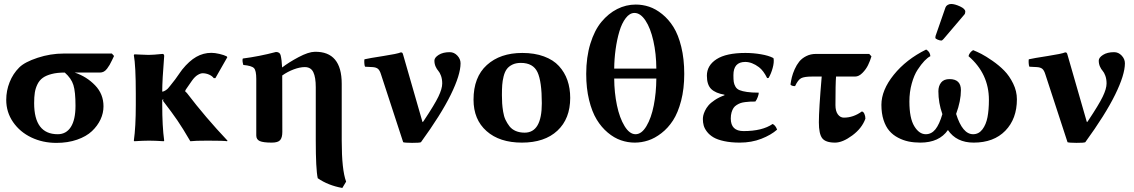

<svg xmlns="http://www.w3.org/2000/svg" viewBox="-20 -704 5674 961"><path d="M480 -340.8C487.1 -340.8 493.7 -342.4 499.5 -345.5C505.4 -348.6 510.9 -353.6 516.1 -360.6C521.3 -367.6 525.5 -373.8 528.6 -379.2C531.7 -384.5 535.6 -392.3 540.5 -402.3L550.8 -423.8L540 -436H298.8C254.9 -436 211.3 -429 168.2 -414.8C125.1 -400.6 94.4 -384.4 76.2 -366.2C55.3 -345.4 39.3 -320.8 28.1 -292.5C16.8 -264.2 11.2 -234.7 11.2 -204.1C11.2 -163.1 22.6 -126.1 45.4 -93C68.2 -60 98.6 -34.3 136.7 -16.1C174.8 2.1 216.6 11.2 262.2 11.2C300.3 11.2 334.8 5.9 365.7 -4.9C396.6 -15.6 421.5 -29.9 440.2 -47.6C458.9 -65.3 473.2 -84.9 483.2 -106.2C493.1 -127.5 498 -149.4 498 -171.9C498 -212.9 484 -248 455.8 -277.1C427.7 -306.2 393.7 -327.5 354 -340.8ZM269 -32.2C190.3 -32.2 150.9 -84.1 150.9 -188C150.9 -208.5 152 -226.1 154.3 -240.7C156.6 -255.4 161.1 -269.4 167.7 -282.7C174.4 -296.1 183.3 -306.7 194.6 -314.7C205.8 -322.7 220.5 -329 238.8 -333.7C257 -338.5 278.8 -340.8 304.2 -340.8C326 -321.6 340.4 -300.8 347.4 -278.3C354.4 -255.9 357.9 -221.4 357.9 -174.8C357.9 -128.3 350.2 -92.9 334.7 -68.6C319.3 -44.4 297.4 -32.2 269 -32.2Z M916 -237.8C914.7 -239.4 913.4 -240.8 912.1 -241.9C910.8 -243.1 909.8 -243.8 909.2 -244.1C908.5 -244.5 908 -245 907.7 -245.6C907.4 -246.3 907.2 -247.1 907.2 -248C907.2 -250.7 908.5 -253.7 911.1 -257.3L940.9 -300.3C950.4 -313.6 959.9 -323.2 969.5 -328.9C979.1 -334.6 987.3 -337.4 994.1 -337.4C1005.2 -337.4 1016 -335.1 1026.4 -330.6C1036.8 -326 1044.6 -320.1 1049.8 -313H1058.1L1117.7 -417.5L1114.7 -421.9C1106 -426.4 1093.9 -430.5 1078.6 -434.1C1063.3 -437.7 1049.8 -439.5 1038.1 -439.5C1011.1 -439.5 985.8 -432.8 962.4 -419.4C939 -406.1 915.5 -384.9 892.1 -356L881.8 -341.8L856.9 -306.6C846.8 -293.3 838.5 -282.7 832 -274.9C827.1 -268.7 823.3 -264.2 820.6 -261.2C817.8 -258.3 813.7 -255 808.3 -251.5C803 -247.9 797.5 -245.8 792 -245.1V-246.1C792 -283.2 795.2 -342.4 801.8 -423.8C801.8 -430.7 798.8 -434.1 793 -434.1C761.4 -430.8 738.3 -429.2 723.6 -429.2C713.5 -429.2 700.1 -429.7 683.3 -430.7C666.6 -431.6 656.4 -432.1 652.8 -432.1L649.9 -428.2C656.4 -392.4 659.7 -328 659.7 -234.9V-180.2C659.7 -105.3 656.4 -45.2 649.9 0L651.9 2.9C681.8 1 706.4 0 725.6 0C745.4 0 770.2 1 799.8 2.9L801.8 0C795.2 -47.5 792 -107.6 792 -180.2V-205.1H797.4C799.6 -204.8 800.1 -204.3 798.8 -203.6C795.6 -201.7 794.6 -200.2 795.9 -199.2C826.2 -159.8 850.2 -127.2 867.9 -101.3C885.7 -75.4 907.2 -40.7 932.6 2.9C947.9 1 976.7 0 1019 0C1075.4 0 1107.9 1 1116.7 2.9L1118.7 0C1045.1 -77.8 977.5 -157.1 916 -237.8Z M1393.1 -43.5 1392.6 -321.3V-326.2C1410.5 -338.9 1429.6 -349 1450 -356.7C1470.3 -364.3 1488.8 -368.2 1505.4 -368.2C1525.9 -368.2 1540.2 -359.6 1548.3 -342.5C1556.5 -325.4 1560.5 -300.3 1560.5 -267.1V0C1560.5 95.1 1563.8 157.7 1570.3 188C1605.1 212.1 1646.2 228.4 1693.4 236.8L1712.4 205.1C1697.8 166.3 1690.4 98 1690.4 0V-284.2C1690.4 -338.5 1679.2 -379.1 1656.7 -405.8C1634.3 -432.5 1600.6 -445.5 1555.7 -444.8C1534.5 -444.5 1507.4 -435.5 1474.4 -418C1441.3 -400.4 1413.9 -383.1 1392.1 -366.2C1390.8 -392.3 1388.3 -412.4 1384.8 -426.8C1382.2 -438.2 1374.3 -443.8 1361.3 -443.8C1304.7 -428.9 1249.3 -418 1195.3 -411.1C1192.7 -404.6 1193.5 -393.9 1197.8 -378.9C1225.7 -376.3 1243.6 -371 1251.2 -363C1258.9 -355.1 1262.7 -337.1 1262.7 -309.1V-25.9C1262.7 -12.5 1268.5 -3.3 1280 2C1291.6 7.2 1311.7 9.8 1340.3 9.8C1361.2 9.8 1375.2 5.5 1382.3 -2.9C1389.5 -11.4 1393.1 -24.9 1393.1 -43.5Z M1887.2 -331.1 1998 7.8C2002.9 9.8 2017.7 10.8 2042.5 11C2067.2 11.1 2082 10.1 2086.9 7.8C2153.6 -84 2203.4 -163.2 2236.1 -229.7C2268.8 -296.3 2285.2 -348.8 2285.2 -387.2C2285.2 -401.5 2279.8 -414.4 2269 -425.8C2258.3 -437.2 2245.6 -442.9 2231 -442.9C2208.2 -442.9 2189.7 -438.3 2175.5 -429.2C2161.4 -420.1 2154.3 -410.6 2154.3 -400.9C2154.3 -389.8 2156.3 -379.8 2160.4 -370.8C2164.5 -361.9 2168.9 -354.7 2173.8 -349.4C2178.7 -344 2183.2 -335.8 2187.3 -324.7C2191.3 -313.6 2193.4 -300.8 2193.4 -286.1C2193.4 -268.6 2186.9 -246.5 2174.1 -220C2161.2 -193.4 2137.4 -154 2102.5 -101.6C2098.6 -95.7 2096.4 -92.8 2095.7 -92.8C2095.1 -92.8 2094.2 -94.6 2093.3 -98.1L1998 -429.2C1996.7 -434.4 1995.3 -437.8 1993.7 -439.5C1992 -441.1 1989.6 -441.9 1986.3 -441.9C1974.9 -437 1945.6 -430.9 1898.2 -423.6C1850.8 -416.3 1819.5 -410.8 1804.2 -407.2C1803.2 -403.6 1803 -397.5 1803.5 -388.7C1804 -379.9 1805.2 -373.7 1807.1 -370.1L1844.2 -368.2C1856.3 -367.5 1865.4 -364.7 1871.6 -359.6C1877.8 -354.6 1883 -345.1 1887.2 -331.1Z M2350.1 -205.1C2350.1 -138.7 2371.8 -86.3 2415.3 -47.9C2458.7 -9.4 2517.7 9.8 2592.3 9.8C2668.1 9.8 2727.4 -10.2 2770 -50C2812.7 -89.9 2834 -144.5 2834 -213.9C2834 -246.1 2829.3 -275.6 2820.1 -302.2C2810.8 -328.9 2796.7 -352.6 2777.8 -373.3C2759 -394 2733.9 -410.1 2702.6 -421.6C2671.4 -433.2 2635.3 -439 2594.2 -439C2520.3 -439 2461.2 -418.8 2416.7 -378.4C2372.3 -338.1 2350.1 -280.3 2350.1 -205.1ZM2586.9 -389.2C2627.9 -389.2 2655.7 -373.7 2670.2 -342.8C2684.7 -311.8 2691.9 -259.9 2691.9 -187C2691.9 -89 2663.2 -40 2606 -40C2589.4 -40 2574.5 -42.8 2561.5 -48.3C2548.5 -53.9 2538 -61.8 2530 -72C2522.1 -82.3 2515.4 -93.2 2510 -104.7C2504.6 -116.3 2500.7 -129.8 2498.3 -145.3C2495.8 -160.7 2494.2 -174.6 2493.4 -187C2492.6 -199.4 2492.2 -213.1 2492.2 -228C2492.2 -247.9 2492.7 -264.7 2493.7 -278.6C2494.6 -292.4 2497 -306.8 2500.7 -321.8C2504.5 -336.8 2509.7 -348.8 2516.4 -357.9C2523 -367 2532.3 -374.5 2544.2 -380.4C2556.1 -386.2 2570.3 -389.2 2586.9 -389.2Z M3265.1 -311C3264.8 -263.2 3260.5 -218.3 3252.2 -176.3C3243.9 -134.3 3231.7 -99.8 3215.6 -72.8C3199.5 -45.7 3181.3 -32.2 3161.1 -32.2C3141 -32.2 3122.6 -45.8 3106 -73C3089.4 -100.2 3076.7 -134.8 3067.9 -177C3059.1 -219.2 3054.5 -263.8 3054.2 -311ZM3155.8 -639.2C3175.6 -639.2 3193.9 -626.5 3210.7 -601.3C3227.5 -576.1 3240.6 -542.2 3250.2 -499.5C3259.8 -456.9 3264.8 -410.6 3265.1 -360.8H3054.2C3054.5 -393.1 3056.9 -425.2 3061.3 -457.3C3065.7 -489.3 3071.9 -519.1 3080.1 -546.6C3088.2 -574.1 3098.9 -596.4 3112.1 -613.5C3125.2 -630.6 3139.8 -639.2 3155.8 -639.2ZM2914.1 -334C2914.1 -286.1 2918.9 -242.6 2928.5 -203.4C2938.1 -164.1 2950.8 -131.6 2966.6 -105.7C2982.3 -79.8 3000.8 -58 3022 -40.3C3043.1 -22.5 3065 -9.8 3087.6 -2C3110.3 5.9 3133.5 9.8 3157.2 9.8C3179.7 9.8 3202 6.2 3224.1 -1C3246.3 -8.1 3268.4 -20.3 3290.5 -37.4C3312.7 -54.4 3332 -75.8 3348.6 -101.3C3365.2 -126.9 3378.7 -159.7 3389.2 -199.7C3399.6 -239.7 3404.8 -284.5 3404.8 -334C3404.8 -384.1 3399.8 -429.4 3389.9 -469.7C3380 -510.1 3366.9 -543.1 3350.8 -568.8C3334.7 -594.6 3315.8 -616.1 3294.2 -633.5C3272.5 -651 3250.8 -663.2 3229 -670.4C3207.2 -677.6 3184.9 -681.2 3162.1 -681.2C3129.6 -681.2 3098.6 -673.7 3069.3 -658.9C3040 -644.1 3013.8 -622.7 2990.5 -594.7C2967.2 -566.7 2948.6 -530.2 2934.8 -485.1C2921 -440 2914.1 -389.6 2914.1 -334Z M3710 -394C3732.4 -394 3755.4 -385.3 3778.8 -367.7C3793.8 -356.3 3807.5 -338.1 3819.8 -313L3827.1 -314C3835.6 -328.6 3842.4 -345.2 3847.4 -363.8C3852.5 -382.3 3854 -398.1 3852.1 -411.1L3849.6 -414.1C3834.6 -421.9 3814.3 -428 3788.6 -432.4C3762.9 -436.8 3737 -439 3710.9 -439C3646.8 -439 3598.6 -428.5 3566.4 -407.7C3534.2 -386.9 3518.1 -359.4 3518.1 -325.2C3518.1 -294.6 3525.4 -272.3 3540 -258.3C3554.7 -244.3 3576.7 -234.9 3606 -230V-227.1C3587.7 -220.5 3571.7 -212.6 3557.9 -203.4C3544 -194.1 3533.4 -185.1 3526.1 -176.5C3518.8 -167.9 3512.9 -158.9 3508.5 -149.4C3504.2 -140 3501.3 -132.1 3500 -125.7C3498.7 -119.4 3498 -113.4 3498 -107.9C3498 -96.5 3499.4 -85.8 3502.2 -75.7C3505 -65.6 3510.5 -55.2 3518.8 -44.4C3527.1 -33.7 3537.8 -24.4 3551 -16.6C3564.2 -8.8 3582 -2.4 3604.5 2.4C3627 7.3 3653 9.8 3682.6 9.8C3722 9.8 3758 3.4 3790.5 -9.3C3823.1 -22 3849.4 -37.3 3869.6 -55.2C3864.1 -69.8 3856.6 -79.3 3847.2 -83.5C3812.7 -59.7 3764.2 -47.9 3701.7 -47.9C3659 -47.9 3637.7 -68.8 3637.7 -110.8C3637.7 -122.2 3639 -132.4 3641.6 -141.4C3644.2 -150.3 3647.5 -157.7 3651.4 -163.6C3655.3 -169.4 3660.6 -174.5 3667.5 -178.7C3674.3 -182.9 3680.8 -186.1 3687 -188.2C3693.2 -190.3 3701 -192 3710.4 -193.1C3719.9 -194.3 3728 -195 3734.9 -195.3C3741.7 -195.6 3750.3 -195.8 3760.7 -195.8C3765.6 -202 3769.7 -209.6 3772.9 -218.8C3776.2 -227.9 3777.8 -235 3777.8 -240.2C3754.1 -240.2 3734.5 -241.4 3719 -243.7C3703.5 -245.9 3691.2 -248.9 3681.9 -252.7C3672.6 -256.4 3665.7 -262.3 3661.1 -270.3C3656.6 -278.2 3653.7 -286.2 3652.6 -294.2C3651.4 -302.2 3650.9 -313.5 3650.9 -328.1C3650.9 -372.1 3670.6 -394 3710 -394Z M4092.8 -320.8C4083.3 -210.1 4078.6 -133.8 4078.6 -91.8C4078.6 -53.1 4084.2 -26.4 4095.5 -12C4106.7 2.5 4128.1 9.8 4159.7 9.8C4184.7 9.8 4213.4 -2.1 4245.6 -25.9C4277.8 -49.6 4299.8 -77.6 4311.5 -109.9C4311.5 -118.7 4309.8 -126.8 4306.4 -134.3C4303 -141.8 4298.7 -145.7 4293.5 -146C4265.5 -125.5 4235.5 -115.2 4203.6 -115.2C4191.6 -115.2 4181.6 -120.7 4173.6 -131.6C4165.6 -142.5 4161.6 -158 4161.6 -178.2C4161.6 -249.2 4162.6 -296.7 4164.6 -320.8H4259.8C4272.5 -320.8 4284.7 -326.8 4296.6 -338.9C4308.5 -350.9 4317.9 -363.9 4324.7 -377.9C4331.5 -391.9 4337.2 -406.6 4341.8 -421.9L4330.6 -434.1H4063.5C4045.9 -434.1 4029.9 -430.4 4015.4 -423.1C4000.9 -415.8 3989.3 -406.7 3980.5 -395.8C3971.7 -384.8 3964 -372.1 3957.5 -357.4C3951 -342.8 3946.3 -329.4 3943.4 -317.4C3940.4 -305.3 3938.2 -293.1 3936.5 -280.8C3940.1 -275.6 3947.8 -272.9 3959.5 -272.9C3969.2 -293.8 3979.3 -307 3989.7 -312.5C4000.2 -318 4018.1 -320.8 4043.5 -320.8Z M5069.8 -207C5069.8 -234 5063.6 -260.3 5051 -285.9C5038.5 -311.4 5023.7 -332.9 5006.6 -350.3C4989.5 -367.8 4969.8 -384.2 4947.5 -399.7C4925.2 -415.1 4906.7 -426.6 4892.1 -434.1C4877.4 -441.6 4863.6 -447.9 4850.6 -453.1C4838.2 -445.3 4830.6 -435.2 4827.6 -422.9C4895.7 -364.3 4929.7 -291.3 4929.7 -204.1C4929.7 -170.9 4927.3 -142 4922.6 -117.4C4917.9 -92.9 4909.4 -72.5 4897.2 -56.4C4885 -40.3 4869.5 -32.2 4850.6 -32.2C4815.1 -32.2 4786.8 -66.1 4765.6 -133.8C4781.6 -177.1 4789.6 -216.8 4789.6 -252.9C4789.6 -289.7 4770.5 -308.1 4732.4 -308.1C4713.5 -308.1 4699.5 -302.3 4690.4 -290.8C4681.3 -279.2 4676.8 -264.6 4676.8 -247.1C4676.8 -208.3 4683.4 -170.2 4696.8 -132.8C4686.7 -98.3 4675 -72.9 4661.9 -56.6C4648.7 -40.4 4632.6 -32.2 4613.8 -32.2C4591.6 -32.2 4572.4 -45.6 4556.2 -72.3C4539.9 -99 4531.7 -140.1 4531.7 -195.8C4531.7 -227.7 4535.6 -257.7 4543.5 -285.9C4551.3 -314 4561.1 -337.2 4573 -355.2C4584.9 -373.3 4596.2 -387.9 4606.9 -399.2C4617.7 -410.4 4627.6 -418.3 4636.7 -422.9C4635.7 -437.5 4628.7 -448.6 4615.7 -456.1C4549 -423.2 4495 -381.1 4453.6 -329.8C4412.3 -278.6 4391.6 -228.4 4391.6 -179.2C4391.6 -150.9 4395.2 -125.7 4402.3 -103.5C4409.5 -81.4 4419.1 -63.3 4431.2 -49.3C4443.2 -35.3 4457.8 -23.8 4474.9 -14.9C4491.9 -5.9 4509.5 0.4 4527.6 4.2C4545.7 7.9 4565.3 9.8 4586.4 9.8C4649.6 9.8 4695.6 -11.2 4724.6 -53.2C4752.9 -11.2 4795.9 9.8 4853.5 9.8C4920.6 9.8 4973.4 -10.1 5012 -49.8C5050.5 -89.5 5069.8 -141.9 5069.8 -207ZM4740.7 -684.1C4734.5 -684.1 4728.8 -682.5 4723.4 -679.4C4718 -676.4 4714.4 -672.2 4712.4 -667L4662.6 -523.9C4661.9 -522 4661.6 -519 4661.6 -515.1C4661.6 -511.9 4665.4 -508.7 4673.1 -505.6C4680.7 -502.5 4686.8 -501 4691.4 -501C4694.3 -501 4698.1 -503.6 4702.6 -508.8L4806.6 -630.9C4809.9 -634.4 4811.5 -639.5 4811.5 -646C4811.5 -655.1 4802.7 -663.7 4785.2 -671.9C4767.6 -680 4752.8 -684.1 4740.7 -684.1Z M5212.4 -331.1 5323.2 7.8C5328.1 9.8 5342.9 10.8 5367.7 11C5392.4 11.1 5407.2 10.1 5412.1 7.8C5478.8 -84 5528.6 -163.2 5561.3 -229.7C5594 -296.3 5610.4 -348.8 5610.4 -387.2C5610.4 -401.5 5605 -414.4 5594.2 -425.8C5583.5 -437.2 5570.8 -442.9 5556.2 -442.9C5533.4 -442.9 5514.9 -438.3 5500.7 -429.2C5486.6 -420.1 5479.5 -410.6 5479.5 -400.9C5479.5 -389.8 5481.5 -379.8 5485.6 -370.8C5489.7 -361.9 5494.1 -354.7 5499 -349.4C5503.9 -344 5508.4 -335.8 5512.5 -324.7C5516.5 -313.6 5518.6 -300.8 5518.6 -286.1C5518.6 -268.6 5512.1 -246.5 5499.3 -220C5486.4 -193.4 5462.6 -154 5427.7 -101.6C5423.8 -95.7 5421.5 -92.8 5420.9 -92.8C5420.2 -92.8 5419.4 -94.6 5418.5 -98.1L5323.2 -429.2C5321.9 -434.4 5320.5 -437.8 5318.8 -439.5C5317.2 -441.1 5314.8 -441.9 5311.5 -441.9C5300.1 -437 5270.8 -430.9 5223.4 -423.6C5176 -416.3 5144.7 -410.8 5129.4 -407.2C5128.4 -403.6 5128.2 -397.5 5128.7 -388.7C5129.2 -379.9 5130.4 -373.7 5132.3 -370.1L5169.4 -368.2C5181.5 -367.5 5190.6 -364.7 5196.8 -359.6C5203 -354.6 5208.2 -345.1 5212.4 -331.1Z"/></svg>

Font: Linux Biolinum G
Style: Bold
Weight: 700
Designer: Philipp H. Poll
Foundry: Philipp H. Poll
Version: Version 1.1.0